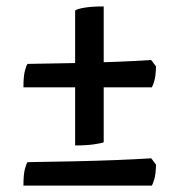

<svg xmlns="http://www.w3.org/2000/svg" viewBox="-20 -510 556 598"><path d="M214 -57V-477Q219 -482 242.5 -486Q266 -490 303 -490V-67Q297 -64 273 -60.5Q249 -57 214 -57ZM53 -238Q53 -272 57.5 -289.5Q62 -307 66 -311Q137 -312 207.5 -313.5Q278 -315 341.5 -317.5Q405 -320 451 -323L466 -303Q465 -272 460.5 -257.5Q456 -243 453 -238ZM53 68Q53 34 57.5 16.5Q62 -1 66 -5Q137 -6 207.5 -7.5Q278 -9 341.5 -11.5Q405 -14 451 -17L466 3Q465 34 460.5 48.5Q456 63 453 68Z"/></svg>

Font: Texturina Medium 12pt Black
Style: Regular
Weight: 900
Version: Version 1.002